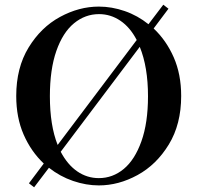

<svg xmlns="http://www.w3.org/2000/svg" viewBox="-20 -775 840 816"><path d="M633 -654Q687 -603 718.5 -531Q750 -459 750 -367Q750 -247 697.5 -161Q645 -75 564.5 -31Q484 13 400 13Q346 13 290.5 -6Q235 -25 188 -62L125 21L103 4L166 -80Q112 -131 80.5 -203Q49 -275 49 -367Q49 -487 101.5 -573Q154 -659 235 -703Q316 -747 400 -747Q455 -747 510 -728Q565 -709 611 -672L674 -755L696 -738ZM225 -159 561 -605Q533 -659 491.5 -687Q450 -715 401 -715Q342 -715 294.5 -676Q247 -637 219.5 -558.5Q192 -480 192 -366Q192 -242 225 -159ZM609 -366Q609 -490 574 -576L238 -130Q267 -75 308.5 -46.5Q350 -18 400 -18Q459 -18 506 -57Q553 -96 581 -174.5Q609 -253 609 -366Z"/></svg>

Font: Shippori Mincho
Style: Bold
Weight: 700
Designer: FONTDASU
Foundry: FONTDASU / Google Inc. / but / Adobe
Version: Version 3.110; ttfautohint (v1.8.3)